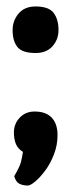

<svg xmlns="http://www.w3.org/2000/svg" viewBox="-20 -478 228 594"><path d="M66 96Q51 96 40 90.5Q29 85 24 67Q41 38 44.5 24.5Q48 11 51 -8Q35 -18 29 -33Q23 -48 23 -68Q23 -95 41 -114Q59 -133 87 -133Q122 -133 140 -114Q158 -95 158 -60Q158 -29 147 -0.5Q136 28 120 49.5Q104 71 89 83.5Q74 96 66 96ZM90 -314Q49 -314 34 -332.5Q19 -351 19 -385Q19 -414 37.5 -436Q56 -458 90 -458Q131 -458 146 -438Q161 -418 161 -385Q161 -356 142.5 -335Q124 -314 90 -314Z"/></svg>

Font: Yanone Kaffeesatz
Style: Bold
Weight: 700
Designer: Yanone (Cyrillic: Daniel Pouzeot, Huerta Tipografica, and Cyreal)
Foundry: Yanone
Version: Version 2.003